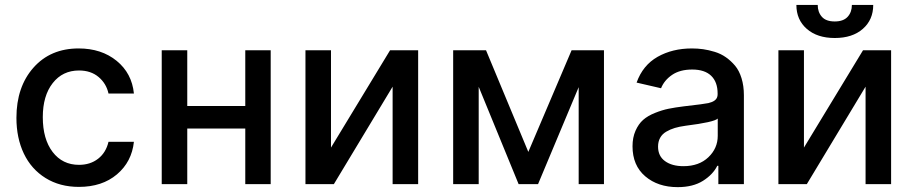

<svg xmlns="http://www.w3.org/2000/svg" viewBox="-20 -750 3721 782"><path d="M301.3 11.2Q223.6 11.2 165.5 -24.9Q107.4 -61 77.1 -124.5Q46.9 -188 46.9 -270Q46.9 -396 116.2 -474.4Q185.5 -552.7 300.3 -552.7Q393.1 -552.7 455.1 -502.2Q517.1 -451.7 525.4 -369.1H421.9Q413.1 -409.7 381.6 -436.3Q350.1 -462.9 301.8 -462.9Q234.9 -462.9 194.6 -411.4Q154.3 -359.9 154.3 -272.9Q154.3 -183.6 194.3 -131.1Q234.4 -78.6 301.8 -78.6Q347.7 -78.6 379.6 -103.5Q411.6 -128.4 421.9 -172.4H525.4Q516.6 -90.8 456.3 -39.8Q396 11.2 301.3 11.2Z M742.7 -545.4V-318.4H979V-545.4H1082.5V0H979V-226.6H742.7V0H638.7V-545.4Z M1328.1 -148.9 1568.8 -545.4H1683.1V0H1579.1V-397L1339.8 0H1224.1V-545.4H1328.1Z M2131.8 -131.3 2308.1 -545.4H2439.9V0H2336.9V-395L2171.4 0H2092.3L1929.7 -396.5V0H1825.7V-545.4H1959.5Z M2740.2 12.2Q2659.7 12.2 2607.9 -32Q2556.2 -76.2 2556.2 -154.3Q2556.2 -189.9 2568.4 -217.5Q2580.6 -245.1 2599.4 -261.7Q2618.2 -278.3 2647.5 -290Q2676.8 -301.8 2703.1 -307.1Q2729.5 -312.5 2765.1 -316.9Q2851.1 -326.7 2865.2 -330.1Q2896.5 -337.4 2901.4 -356Q2902.8 -360.4 2902.8 -366.7V-369.1Q2902.8 -416 2876.5 -441.4Q2850.1 -466.8 2799.3 -466.8Q2749.5 -466.8 2717.5 -445.1Q2685.5 -423.3 2672.4 -390.6L2572.8 -413.6Q2598.1 -484.4 2658.4 -518.6Q2718.8 -552.7 2797.9 -552.7Q2821.3 -552.7 2843.8 -549.6Q2866.2 -546.4 2891.1 -538.8Q2916 -531.2 2936.5 -516.8Q2957 -502.4 2973.9 -482.4Q2990.7 -462.4 3000.2 -431.4Q3009.8 -400.4 3009.8 -362.3V0H2905.8V-74.7H2901.4Q2883.8 -39.1 2843 -13.4Q2802.2 12.2 2740.2 12.2ZM2763.7 -73.2Q2827.1 -73.2 2865.2 -109.6Q2903.3 -146 2903.3 -196.8V-267.1Q2888.7 -252.4 2772 -237.8Q2747.1 -234.4 2728.3 -228.8Q2709.5 -223.1 2693.4 -213.6Q2677.2 -204.1 2668.7 -188.7Q2660.2 -173.3 2660.2 -152.8Q2660.2 -114.3 2688.5 -93.8Q2716.8 -73.2 2763.7 -73.2Z M3254.4 -148.9 3495.1 -545.4H3609.4V0H3505.4V-397L3266.1 0H3150.4V-545.4H3254.4ZM3449.7 -730H3536.6Q3536.6 -669.4 3494.1 -632.3Q3451.7 -595.2 3379.9 -595.2Q3308.6 -595.2 3266.1 -632.3Q3223.6 -669.4 3223.6 -730H3310.5Q3310.5 -700.7 3327.4 -681.6Q3344.2 -662.6 3379.9 -662.6Q3415 -662.6 3432.4 -681.6Q3449.7 -700.7 3449.7 -730Z"/></svg>

Font: Karasuma Gothic
Style: Regular
Weight: 500
Designer: Rasmus Andersson / Ryoko Nishizuka
Foundry: Genbu
Version: Version 1.00